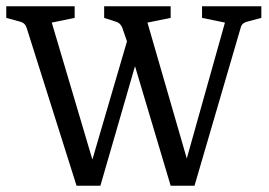

<svg xmlns="http://www.w3.org/2000/svg" viewBox="-21 -589 856 612"><path d="M420 -415 299 3H223L64 -500Q59 -516 43 -520L-1 -532V-569H217V-532L144 -517L281 -55H266L391 -482ZM369 -500Q363 -516 348 -520L311 -532V-569H523V-532L449 -517L583 -54H566L696 -517L623 -532V-569H812V-532L767 -520Q759 -518 753.5 -513.5Q748 -509 746 -500L599 3H523L398 -416Z"/></svg>

Font: Yrsa
Style: Regular
Weight: 400
Designer: Anna Giedrys (Yrsa+Rasa design), David Brezina (Yrsa art-direction, Rasa art-direction, design)
Foundry: Rosetta Type Foundry
Version: Version 2.004